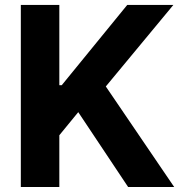

<svg xmlns="http://www.w3.org/2000/svg" viewBox="-20 -747 730 767"><path d="M63.2 0H217V-206.7L292.6 -299L491.8 0H675.8L402.7 -401.6L672.6 -727.3H488.3L226.6 -406.6H217V-727.3H63.2Z"/></svg>

Font: GiG Sans
Style: Bold
Weight: 700
Designer: Andreas Faust
Version: Version 1.100;FEAKit 1.0